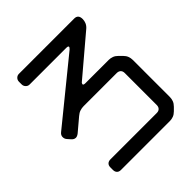

<svg xmlns="http://www.w3.org/2000/svg" viewBox="-226 -917 1181 1181"><g transform="rotate(-45 364.0 -327.0)"><path d="M116 69Q116 85 125 94.5Q134 104 151 104H576Q592 104 607 98.5Q622 93 636 79L656 59Q670 45 675.5 30Q681 15 681 -1V-323Q681 -339 675.5 -354Q670 -369 656 -383L636 -403Q622 -417 607 -422.5Q592 -428 576 -428H374Q356 -428 356 -436Q356 -436 358 -442Q359 -446 366 -451L614 -661Q628 -673 634.5 -688Q641 -703 641 -719Q641 -758 606 -758H125Q111 -758 101 -748Q91 -738 91 -723V-700Q91 -686 101 -675.5Q111 -665 125 -665H443Q461 -665 461 -658Q461 -652 451 -643L55 -321Q40 -309 40 -293Q40 -286 42 -279.5Q44 -273 50 -266L66 -248Q79 -232 95 -232Q107 -232 121 -243L204 -313Q219 -326 234.5 -331Q250 -336 266 -336H554Q570 -336 579.5 -327Q589 -318 589 -301V-23Q589 -7 580 2.5Q571 12 554 12H151Q135 12 125.5 21Q116 30 116 47Z"/></g></svg>

Font: WDXL Lubrifont SC
Style: Regular
Weight: 400
Designer: [WDXL Lubrifont] Copyright 2020-2022 (c) NightFurySL2001, Skr-ZERO; [ZCOOL QingKe HuangYou] Copyright 2018-2022 (c) The 
Version: Version 2.001;hotconv 1.1.1;makeotfexe 2.6.0